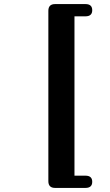

<svg xmlns="http://www.w3.org/2000/svg" viewBox="-20 -826 540 941"><path d="M399 35Q432 35 432 65Q432 95 399 95H250Q217 95 217 62V-773Q217 -806 250 -806H399Q432 -806 432 -776Q432 -746 399 -746H345V35Z"/></svg>

Font: Yusei Magic
Style: Regular
Weight: 400
Designer: Tanukizamurai
Foundry: Yusei Magic Project
Version: Version 1.200